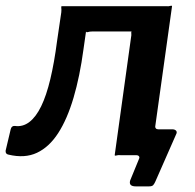

<svg xmlns="http://www.w3.org/2000/svg" viewBox="-35 -552 694 683"><path d="M448 111Q422 111 428 90L460 12Q462 7 459 3.5Q456 0 450 0H411L418 -92H513L517 -106Q516 -92 528 -92H578Q587 -92 591.5 -87Q596 -82 591 -73L518 93Q514 102 510 106.5Q506 111 495 111ZM-5 -2Q-16 -4 -15 -16L3 -92Q6 -105 18 -104Q46 -100 69.5 -118Q93 -136 111.5 -174Q130 -212 144 -270.5Q158 -329 168 -406L183 -508Q184 -518 183 -524Q182 -530 185 -530H555Q565 -529 570.5 -531Q576 -533 577 -530L506 -22Q505 -13 505.5 -6.5Q506 0 503 0H394Q385 -1 379.5 1Q374 3 373 0L431 -418Q433 -428 432 -434Q431 -440 434 -440H293Q284 -440 278 -438Q272 -436 271 -440L262 -377Q249 -280 226.5 -204Q204 -128 172 -78.5Q140 -29 96.5 -8.5Q53 12 -5 -2Z"/></svg>

Font: Libre Franklin SemiBold
Style: Italic
Weight: 600
Italic angle: -8°
Designer: Pablo Impallari, Rodrigo Fuenzalida, Nhung Nguyen
Foundry: Impallari Type
Version: Version 3.000